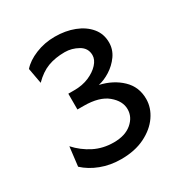

<svg xmlns="http://www.w3.org/2000/svg" viewBox="-133 -635 710 746"><g transform="rotate(-30 222.0 -262.0)"><path d="M200.7 8.8Q151.9 8.8 110.4 -7.1Q68.8 -22.9 40 -49.8L50.3 -135.7Q80.6 -102.1 120.4 -82Q160.2 -62 208 -62Q259.3 -62 288.8 -87.2Q318.4 -112.3 318.4 -147.5Q318.4 -184.1 282.7 -213.9Q247.1 -243.7 176.8 -243.7H148.9V-314.5H176.8Q212.4 -314.5 241.5 -326.9Q270.5 -339.4 287.8 -358.4Q305.2 -377.4 305.2 -397.5Q305.2 -429.2 276.9 -445.3Q248.5 -461.4 217.3 -461.4Q174.8 -461.4 141.6 -449Q108.4 -436.5 77.1 -404.8L64.5 -474.1Q86.4 -499.5 127 -516.1Q167.5 -532.7 213.4 -532.7Q261.2 -532.7 300.3 -517.6Q339.4 -502.4 362.5 -474.6Q385.7 -446.8 385.7 -408.2Q385.7 -376.5 367.2 -350.3Q348.6 -324.2 321.5 -307.1Q294.4 -290 268.6 -284.7Q326.2 -271.5 363.5 -235.8Q400.9 -200.2 400.9 -146Q400.9 -106.4 376.5 -71Q352.1 -35.6 307.1 -13.4Q262.2 8.8 200.7 8.8Z"/></g></svg>

Font: Harmattan Medium
Style: Regular
Weight: 500
Designer: George W. Nuss III and SIL International
Foundry: SIL International
Version: Version 4.000